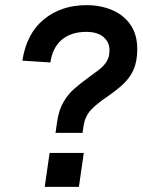

<svg xmlns="http://www.w3.org/2000/svg" viewBox="-20 -727 555 747"><path d="M196 -210 202 -252Q209 -300 227.5 -331Q246 -362 271 -383.5Q296 -405 321 -423Q344 -440 363.5 -454.5Q383 -469 394.5 -487Q406 -505 406 -532Q406 -563 382.5 -583Q359 -603 316 -603Q256 -603 220 -572Q184 -541 176 -484L67 -491Q83 -596 150.5 -651.5Q218 -707 317 -707Q371 -707 416 -688Q461 -669 487.5 -631Q514 -593 514 -536Q514 -490 500.5 -458Q487 -426 460 -400.5Q433 -375 393 -348Q359 -325 335 -300.5Q311 -276 305 -236L301 -210ZM154 0 173 -132H306L287 0Z"/></svg>

Font: Hanken Grotesk
Style: Bold Italic
Weight: 700
Italic angle: -8°
Designer: Alfredo Marco Pradil
Foundry: Hanken Design Co.
Version: Version 3.013